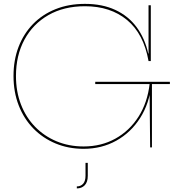

<svg xmlns="http://www.w3.org/2000/svg" viewBox="-20 -780 938 1016"><path d="M422 7.5Q342 7.5 274.2 -20.8Q206.5 -49 156.5 -100.2Q106.5 -151.5 79 -222.2Q51.5 -293 51.5 -378Q51.5 -462 78.2 -531.8Q105 -601.5 154.5 -652.5Q204 -703.5 273.8 -731.5Q343.5 -759.5 429.5 -759.5Q521.5 -759.5 590.2 -727.5Q659 -695.5 702.8 -636.5Q746.5 -577.5 764.5 -496.5H771.5L766 -457Q740.5 -601 652.5 -674Q564.5 -747 429.5 -747Q318 -747 236 -700Q154 -653 109.2 -569.8Q64.5 -486.5 64.5 -378Q64.5 -295.5 91 -227Q117.5 -158.5 165.8 -109Q214 -59.5 279.5 -32.2Q345 -5 422.5 -5Q515.5 -5 590.2 -46.2Q665 -87.5 712.8 -162.2Q760.5 -237 772 -337.5L781.5 -335Q770.5 -232.5 721.5 -155.5Q672.5 -78.5 595.2 -35.5Q518 7.5 422 7.5ZM774.5 0 771.5 -308.5V-345H784V0ZM484 -335V-347H879V-335ZM766 -457V-752H778V-457ZM432.5 82H444.5V150.5Q444.5 183.5 428.5 200.2Q412.5 217 386.5 217V206.5Q407 206.5 419.8 192.5Q432.5 178.5 432.5 150Z"/></svg>

Font: Hepta Slab ExtraLight Thin
Style: Regular
Weight: 250
Version: Version 1.102